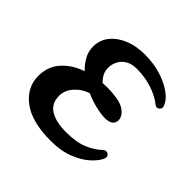

<svg xmlns="http://www.w3.org/2000/svg" viewBox="-141 -655 801 801"><g transform="rotate(45 260.0 -254.5)"><path d="M259 12Q146 12 88 -32Q30 -76 30 -143Q30 -199 64 -237Q98 -275 153 -294Q132 -314 118.5 -338.5Q105 -363 105 -391Q105 -430 128 -459Q151 -488 191 -504.5Q231 -521 281 -521Q336 -521 379 -507Q422 -493 450.5 -472Q479 -451 488 -428Q495 -413 484 -404Q473 -395 463 -403Q433 -427 391 -441Q349 -455 299 -455Q259 -455 235.5 -431.5Q212 -408 212 -371Q212 -354 220 -339Q228 -324 241 -312Q249 -312 257 -312.5Q265 -313 273 -313Q293 -313 324.5 -308.5Q356 -304 375 -289Q393 -275 397 -257.5Q401 -240 390 -227.5Q379 -215 352 -215Q328 -215 296.5 -222.5Q265 -230 233 -244Q198 -233 174 -205.5Q150 -178 150 -146Q150 -101 184 -80Q218 -59 276 -59Q338 -59 376 -75Q414 -91 439 -115Q451 -126 463 -118.5Q475 -111 470 -97Q462 -75 435 -49.5Q408 -24 363.5 -6Q319 12 259 12Z"/></g></svg>

Font: Zen Old Mincho
Style: Bold
Weight: 700
Designer: Yoshimichi Ohira
Foundry: Positype
Version: Version 1.500